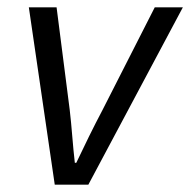

<svg xmlns="http://www.w3.org/2000/svg" viewBox="-20 -506 521 526"><path d="M130 0 59 -486H135L171 -205Q175 -170 178 -132.5Q181 -95 185 -60H189Q206 -96 224 -132.5Q242 -169 261 -205L404 -486H481L222 0Z"/></svg>

Font: Matigon Symbol
Style: Regular
Weight: 400
Designer: Paul D. Hunt
Foundry: Adobe Systems Incorporated
Version: Version 2.021;PS 2.000;hotconv 1.0.86;makeotf.lib2.5.63406